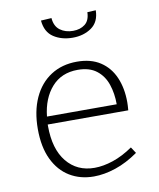

<svg xmlns="http://www.w3.org/2000/svg" viewBox="-85 -819 737 892"><g transform="rotate(-10 283.5 -372.5)"><path d="M286 7Q222 7 172.5 -23Q123 -53 95 -111.5Q67 -170 67 -255Q67 -339 95.5 -401.5Q124 -464 176.5 -498Q229 -532 300 -532Q366 -532 410 -503Q454 -474 476 -423Q498 -372 498 -306Q498 -298 497.5 -289.5Q497 -281 496 -268H116Q116 -265 116 -261Q116 -152 165 -92Q214 -32 296 -32Q337 -32 383.5 -47.5Q430 -63 478 -96L497 -67Q443 -29 389 -11Q335 7 286 7ZM297 -494Q220 -494 174 -442Q128 -390 119 -305H448Q448 -356 433.5 -399Q419 -442 385.5 -468Q352 -494 297 -494ZM301 -645Q249 -645 211.5 -669.5Q174 -694 169 -749L219 -752Q222 -713 247 -694.5Q272 -676 308 -676Q342 -676 364.5 -693.5Q387 -711 388 -750L428 -752Q427 -697 390 -671Q353 -645 301 -645Z"/></g></svg>

Font: Bitter Light
Style: Regular
Weight: 300
Designer: Sol Matas, and Bitter project Authors
Foundry: Sol Matas
Version: Version 2.001